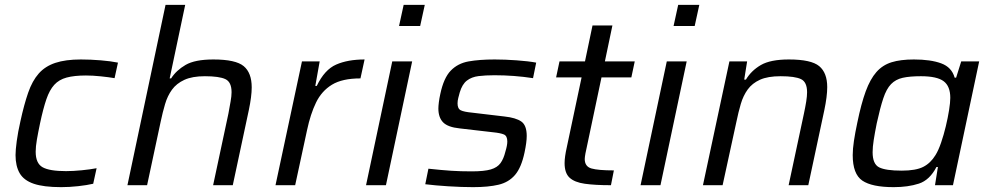

<svg xmlns="http://www.w3.org/2000/svg" viewBox="-20 -763 4074 791"><path d="M232 8Q160 8 119 -6Q78 -20 61 -49.5Q44 -79 44 -124Q44 -145 49 -182Q54 -219 64 -263Q79 -332 96 -381Q113 -430 139.5 -460Q166 -490 208 -504Q250 -518 313 -518Q353 -518 395 -514.5Q437 -511 466 -505L452 -441Q429 -445 395.5 -448.5Q362 -452 334 -452Q286 -452 254.5 -443.5Q223 -435 203.5 -413.5Q184 -392 171 -354Q158 -316 145 -255Q137 -217 132 -188Q127 -159 127 -138Q127 -90 155.5 -74Q184 -58 252 -58Q281 -58 316.5 -61.5Q352 -65 378 -70L364 -6Q338 0 302 4Q266 8 232 8Z M505 0 662 -743H743L679 -440H685Q706 -473 744.5 -495.5Q783 -518 859 -518Q951 -518 984 -490.5Q1017 -463 1017 -403Q1017 -366 1005 -309L939 0H858L921 -295Q926 -323 930 -345Q934 -367 934 -383Q934 -425 908.5 -437Q883 -449 824 -449Q772 -449 739.5 -434Q707 -419 688.5 -393.5Q670 -368 660 -334Q650 -300 642 -262L586 0Z M1115 0 1224 -510H1297L1279 -409H1285Q1317 -476 1365 -497Q1413 -518 1482 -518L1465 -440Q1390 -440 1347.5 -414Q1305 -388 1282 -340.5Q1259 -293 1245 -227L1196 0Z M1624 -656 1643 -743H1730L1711 -656ZM1488 0 1596 -510H1678L1570 0Z M1929 8Q1882 8 1827 4.5Q1772 1 1732 -4L1745 -68Q1801 -62 1839 -59.5Q1877 -57 1923 -57Q1975 -57 2002 -65Q2029 -73 2042 -91Q2055 -109 2062 -138Q2070 -164 2070 -180Q2070 -203 2056 -209Q2042 -215 2012 -218L1874 -234Q1825 -239 1805.5 -259Q1786 -279 1786 -316Q1786 -326 1788 -342Q1790 -358 1794 -376Q1808 -442 1837 -472Q1866 -502 1910.5 -510Q1955 -518 2018 -518Q2060 -518 2108.5 -514.5Q2157 -511 2189 -505L2176 -441Q2098 -453 2017 -453Q1980 -453 1951.5 -449.5Q1923 -446 1903.5 -431Q1884 -416 1874 -382Q1871 -371 1868 -359.5Q1865 -348 1865 -337Q1865 -315 1878.5 -308.5Q1892 -302 1924 -299L2059 -283Q2105 -278 2127.5 -262.5Q2150 -247 2150 -203Q2150 -177 2141 -135Q2128 -73 2102 -42.5Q2076 -12 2034 -2Q1992 8 1929 8Z M2497 0Q2431 0 2389 -6Q2347 -12 2326.5 -31Q2306 -50 2306 -91Q2306 -116 2315 -156L2376 -444H2271L2285 -510H2390L2421 -658H2503L2472 -510H2595L2581 -444H2458L2397 -155Q2395 -148 2392 -131.5Q2389 -115 2389 -108Q2389 -77 2416.5 -69Q2444 -61 2509 -61Z M2755 -656 2774 -743H2861L2842 -656ZM2619 0 2727 -510H2809L2701 0Z M2876 0 2985 -510H3058L3046 -435H3053Q3075 -472 3114.5 -495Q3154 -518 3230 -518Q3322 -518 3355 -490.5Q3388 -463 3388 -404Q3388 -366 3376 -309L3310 0H3229L3292 -295Q3298 -323 3301.5 -345Q3305 -367 3305 -383Q3305 -425 3280 -437Q3255 -449 3196 -449Q3143 -449 3111 -434.5Q3079 -420 3060.5 -394.5Q3042 -369 3032 -335Q3022 -301 3014 -262L2957 0Z M3662 8Q3572 8 3532.5 -19Q3493 -46 3493 -124Q3493 -149 3498 -182.5Q3503 -216 3512 -258Q3528 -336 3546.5 -386.5Q3565 -437 3590.5 -466Q3616 -495 3653 -506.5Q3690 -518 3745 -518Q3814 -518 3857.5 -502Q3901 -486 3913 -443H3919L3940 -510H4014L3906 0H3832L3844 -75H3838Q3810 -21 3765.5 -6.5Q3721 8 3662 8ZM3695 -60Q3753 -60 3783.5 -75.5Q3814 -91 3834 -124Q3846 -143 3857 -175Q3868 -207 3876.5 -242.5Q3885 -278 3890 -309.5Q3895 -341 3895 -360Q3895 -408 3867.5 -428.5Q3840 -449 3774 -449Q3728 -449 3699 -442.5Q3670 -436 3651 -416.5Q3632 -397 3619 -358Q3606 -319 3592 -255Q3584 -215 3579.5 -186Q3575 -157 3575 -136Q3575 -87 3602 -73.5Q3629 -60 3695 -60Z"/></svg>

Font: Saira
Style: Italic
Weight: 400
Italic angle: -12°
Designer: Hector Gatti with collaboration of the Omnibus-Type team
Foundry: Omnibus-Type
Version: Version 1.100; ttfautohint (v1.8.3)